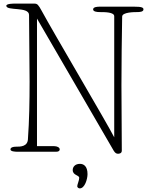

<svg xmlns="http://www.w3.org/2000/svg" viewBox="-20 -841 828 1064"><path d="M610 -6C618 7 625 11 634 11C641 11 655 9 655 -6C654 -100 653 -281 653 -368C653 -531 655 -595 657 -749C657 -774 726 -774 738 -774C754 -774 775 -775 775 -789C775 -799 766 -804 724 -804H533C521 -804 496 -803 496 -789C496 -776 519 -774 533 -774C561 -774 613 -774 613 -751V-80C573 -159 277 -659 211 -781C193 -814 187 -821 171 -821H63C53 -821 15 -821 15 -809C15 -779 141 -806 141 -758C141 -644 144 -509 144 -388C144 -281 142 -170 135 -74C135 -28 94 -28 67 -28C55 -28 38 -25 38 -13C38 -2 61 0 79 0H291C304 0 311 -5 311 -13C311 -24 296 -31 281 -31H185V-738ZM383 101C383 132 419 128 419 145C419 158 408 182 408 191C408 198 416 203 422 203C450 203 465 151 465 124C465 79 443 67 423 67C396 67 383 84 383 101Z"/></svg>

Font: Life Savers
Style: Regular
Weight: 400
Designer: Pablo Impallari, Rodrigo Fuenzalida, Brenda Gallo
Foundry: Pablo Impallari, Rodrigo Fuenzalida, Brenda Gallo
Version: Version 3.000